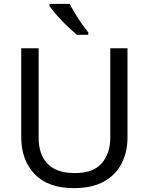

<svg xmlns="http://www.w3.org/2000/svg" viewBox="-20 -964 771 994"><path d="M640 -252Q640 -178 610 -118.5Q580 -59 518.5 -24.5Q457 10 362 10Q229 10 159.5 -62.5Q90 -135 90 -254V-714H180V-251Q180 -164 226.5 -116Q273 -68 367 -68Q464 -68 507.5 -119.5Q551 -171 551 -252V-714H640ZM341 -944Q352 -922 368.5 -894.5Q385 -867 403.5 -841Q422 -815 437 -796V-784H378Q361 -798 340 -817.5Q319 -837 298.5 -858.5Q278 -880 261.5 -900Q245 -920 236 -934V-944Z"/></svg>

Font: Noto Sans Canadian Aboriginal
Style: Regular
Weight: 400
Designer: Monotype Design Team, Typotheque's Kevin King
Foundry: Monotype Imaging Inc.
Version: Version 2.002